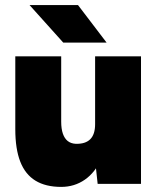

<svg xmlns="http://www.w3.org/2000/svg" viewBox="-20 -721 618 753"><path d="M363 0 353 -92V-500H533V0ZM40 -244V-500H220V-244ZM220 -244Q220 -216 226.5 -197Q233 -178 245.5 -168Q258 -158 277 -157Q315 -156 334 -175Q353 -194 353 -234H402Q402 -155 378 -100Q354 -45 313 -16.5Q272 12 220 12Q159 12 119 -12.5Q79 -37 59.5 -87Q40 -137 40 -214V-244ZM228 -554 96 -701H286L398 -554Z"/></svg>

Font: Figtree Black
Style: Regular
Weight: 900
Designer: Erik Kennedy
Foundry: Erik Kennedy
Version: Version 2.001;gftools[0.9.30]